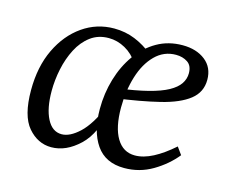

<svg xmlns="http://www.w3.org/2000/svg" viewBox="-71 -522 750 630"><g transform="rotate(15 304.0 -206.5)"><path d="M147 9Q101 9 68 -29.5Q35 -68 35 -155Q35 -235 63.5 -294.5Q92 -354 140 -387.5Q188 -421 247 -421Q285 -421 318 -407.5Q351 -394 379 -371L338 -329Q321 -356 294 -371Q267 -386 238 -386Q202 -386 176 -366.5Q150 -347 133.5 -315Q117 -283 109 -245Q101 -207 101 -170Q101 -111 119 -76Q137 -41 169 -41Q197 -41 229 -71Q261 -101 289 -167L301 -164Q287 -76 242 -33.5Q197 9 147 9ZM478 -426Q525 -426 555 -402.5Q585 -379 585 -337Q585 -295 552 -269Q519 -243 456 -227.5Q393 -212 304 -200L308 -234Q368 -242 409 -252.5Q450 -263 474.5 -276.5Q499 -290 510 -306.5Q521 -323 521 -342Q521 -368 504.5 -379Q488 -390 465 -390Q424 -390 394.5 -360.5Q365 -331 350 -282Q335 -233 335 -176Q335 -109 357 -72.5Q379 -36 419 -36Q448 -36 480.5 -53Q513 -70 548 -101L566 -76Q536 -39 492 -13Q448 13 396 13Q332 13 300.5 -32.5Q269 -78 269 -154Q269 -207 283.5 -256Q298 -305 325.5 -343.5Q353 -382 391.5 -404Q430 -426 478 -426Z"/></g></svg>

Font: Yrsa Light
Style: Italic
Weight: 300
Italic angle: -7.10001°
Designer: Anna Giedrys (Yrsa+Rasa design), David Brezina (Yrsa art-direction, Rasa art-direction, design)
Foundry: Rosetta Type Foundry
Version: Version 2.004